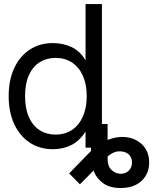

<svg xmlns="http://www.w3.org/2000/svg" viewBox="-20 -739 767 961"><path d="M435.5 -118.2H518.6V57.6Q518.6 93.3 538.3 111.8Q558.1 130.4 585 130.9Q609.9 130.4 625.2 114.5Q640.6 98.6 640.6 74.2Q640.6 52.2 627.9 37.6Q615.2 22.9 592.8 19.5Q567.9 15.6 547.6 25.1Q527.3 34.7 511.7 50.8L379.9 183.6L326.2 128.9L435.5 16.6Q469.7 -18.1 511.2 -35.6Q552.7 -53.2 591.8 -53.7Q649.9 -53.2 688.2 -18.6Q726.6 16.1 726.6 74.2Q726.6 112.3 709.2 141.1Q691.9 169.9 660.2 186Q628.4 202.1 585 202.1Q530.8 202.1 498 179.2Q465.3 156.2 450.7 121.3Q436 86.4 435.5 50.8ZM245.1 7.8Q178.2 7.8 128.2 -25.6Q78.1 -59.1 50.8 -118.9Q23.4 -178.7 23.4 -257.8Q23.4 -337.4 50.8 -397.2Q78.1 -457 128.2 -490.2Q178.2 -523.4 245.1 -523.4Q295.4 -523.4 338.4 -503.2Q381.3 -482.9 406.2 -439.5H408.2V-718.8H490.2V0H408.2V-78.1H406.2Q378.4 -33.7 336.9 -12.9Q295.4 7.8 245.1 7.8ZM257.8 -65.4Q305.7 -65.4 340.8 -89.1Q376 -112.8 395 -156.2Q414.1 -199.7 414.1 -257.8Q414.1 -316.4 395 -359.4Q376 -402.3 340.8 -425.8Q305.7 -449.2 257.8 -449.2Q213.4 -449.2 179 -427.7Q144.5 -406.2 125 -363.8Q105.5 -321.3 105.5 -257.8Q105.5 -194.8 125 -151.9Q144.5 -108.9 179 -87.2Q213.4 -65.4 257.8 -65.4Z"/></svg>

Font: Inter Display V
Style: Regular
Weight: 400
Designer: Rasmus Andersson
Foundry: rsms
Version: Version 3.015;git-src